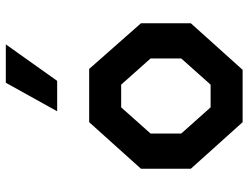

<svg xmlns="http://www.w3.org/2000/svg" viewBox="-117 -737 854 660"><g transform="rotate(-90 310.0 -407.0)"><path d="M220 0H400L560 -178V-349.5L403 -527.5H220L60 -349.5V-178ZM271 -110 181 -211V-316.5L271 -417.5H349L439 -316.5V-211L349 -110ZM362 -637.5H257.5L355.5 -814H487.5Z"/></g></svg>

Font: Monaspace Krypton SemiBold
Style: Regular
Weight: 600
Designer: Riley Cran & the Lettermatic Team
Foundry: Lettermatic
Version: Version 1.200 (Monaspace Krypton)